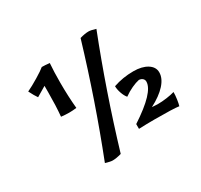

<svg xmlns="http://www.w3.org/2000/svg" viewBox="-138 -755 1057 1009"><g transform="rotate(-30 390.5 -250.5)"><path d="M156 -260Q162 -323 162 -407V-444L103 -409Q90 -427 73 -461Q103 -475 143.5 -499.5Q184 -524 199 -537Q219 -537 246 -534Q242 -482 242 -417Q242 -333 249 -260Q226 -257 204 -257Q183 -257 156 -260ZM234 66Q354 -240 452 -567Q483 -576 505 -576Q519 -576 548 -567Q428 -261 330 66Q299 75 277 75Q263 75 234 66ZM574 -2Q527 -2 479 0V-29Q637 -132 637 -196Q637 -207 629 -214.5Q621 -222 607 -223Q587 -219 561 -207Q535 -195 510 -177Q498 -191 490 -214.5Q482 -238 482 -257Q540 -277 604 -277Q656 -277 688 -257Q720 -237 720 -204Q720 -168 687.5 -132Q655 -96 595 -65Q617 -63 629 -63Q656 -63 684.5 -67Q713 -71 733 -77Q733 -57 729.5 -33Q726 -9 722 3Q689 -2 574 -2Z"/></g></svg>

Font: Mirza SemiBold
Style: Regular
Weight: 600
Designer: Arabic design by Kourosh Beigpour, Latin design by Eduardo Tunni, engineering by Lasse Fister
Version: Version 1.0010g